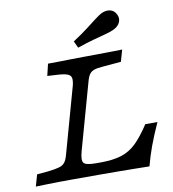

<svg xmlns="http://www.w3.org/2000/svg" viewBox="-85 -840 824 915"><g transform="rotate(-10 327.0 -382.5)"><path d="M186.3 -2.4Q161.3 -2.4 131 -2Q100.8 -1.6 70.6 -0.8Q40.3 0 14.5 0.8L30.6 -55.6L84.7 -60.5Q121 -64.5 139.5 -70.2Q158.1 -75.8 167.3 -88.3Q176.6 -100.8 183.1 -125.8L271.8 -443.5Q277.4 -466.9 274.6 -479.8Q271.8 -492.7 255.2 -498.8Q238.7 -504.8 201.6 -506.5L159.7 -508.9L173.4 -566.1Q191.1 -566.1 220.2 -566.5Q249.2 -566.9 282.3 -567.7Q315.3 -568.5 343.5 -568.5H344.4H345.2Q373.4 -568.5 404.4 -569Q435.5 -569.4 468.5 -569.8Q501.6 -570.2 533.1 -571L516.9 -514.5L425 -506.5Q400 -504.8 385.5 -499.6Q371 -494.4 362.5 -482.3Q354 -470.2 347.6 -445.2L258.9 -128.2Q246.8 -84.7 257.3 -71.8Q267.7 -58.9 316.9 -58.9H337.1Q397.6 -58.9 438.3 -71.4Q479 -83.9 511.3 -114.9Q543.5 -146 579.8 -201.6H638.7Q610.5 -139.5 593.5 -92.7Q576.6 -46 564.5 0Q529 -0.8 493.5 -1.2Q458.1 -1.6 419 -2Q379.8 -2.4 331.5 -2.4H190.3ZM328.2 -616.1 312.9 -649.2Q354 -675.8 383.5 -698.4Q412.9 -721 433.5 -736.7Q454 -752.4 466.9 -758.9Q489.5 -769.4 509.3 -764.5Q529 -759.7 538.7 -739.5Q548.4 -720.2 540.3 -701.6Q532.3 -683.1 509.7 -671.8Q492.7 -663.7 468.1 -657.3Q443.5 -650.8 409.3 -641.5Q375 -632.3 328.2 -616.1Z"/></g></svg>

Font: Playfair 5pt SemiExpanded Light
Style: Italic
Weight: 300
Width: 6
Italic angle: -15.6°
Designer: Claus Eggers Sørensen
Foundry: Claus Eggers Sørensen
Version: Version 2.203